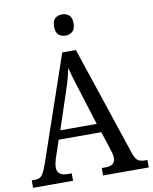

<svg xmlns="http://www.w3.org/2000/svg" viewBox="-98 -996 852 1069"><g transform="rotate(-10 327.5 -461.5)"><path d="M1 0V-42H18Q36 -42 47 -48Q58 -54 67.5 -71Q77 -88 88 -120L292 -714H369L577 -92Q584 -72 592.5 -61Q601 -50 613.5 -46Q626 -42 644 -42H655V0H397V-42H418Q446 -42 459.5 -53Q473 -64 473 -86Q473 -93 472 -100Q471 -107 469 -115Q467 -123 464 -131L429 -239H188L154 -138Q152 -130 149.5 -121Q147 -112 146 -104Q145 -96 145 -89Q145 -66 159.5 -54Q174 -42 205 -42H227V0ZM206 -289H412L355 -470Q346 -500 337.5 -526.5Q329 -553 322 -577Q315 -601 310 -623Q305 -601 299.5 -578.5Q294 -556 286.5 -532Q279 -508 269 -479ZM327 -803Q304 -803 288 -816.5Q272 -830 272 -863Q272 -897 288 -910Q304 -923 327 -923Q349 -923 365.5 -910Q382 -897 382 -863Q382 -830 365.5 -816.5Q349 -803 327 -803Z"/></g></svg>

Font: Noto Serif SemiCondensed
Style: Regular
Weight: 400
Width: 4
Designer: Monotype Design Team
Foundry: Monotype Imaging Inc.
Version: Version 2.013